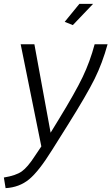

<svg xmlns="http://www.w3.org/2000/svg" viewBox="-56 -750 577 994"><path d="M321 -620 279 -637 355 -730H426ZM-36 169Q26 159 56.5 137.5Q87 116 125 57L158 8L51 -521H122L206 -63L247 -130Q334 -272 372 -351.5Q410 -431 434 -521H501Q474 -423 434 -342Q394 -261 295 -103L214 26Q145 137 94.5 178.5Q44 220 -27 224Z"/></svg>

Font: Raleway-v4020
Style: Italic
Weight: 400
Italic angle: -12°
Designer: Matt McInerney, Pablo Impallari, Rodrigo Fuenzalida
Foundry: Matt McInerney, Pablo Impallari, Rodrigo Fuenzalida
Version: Version 4.020;PS 004.020;hotconv 1.0.88;makeotf.lib2.5.64775